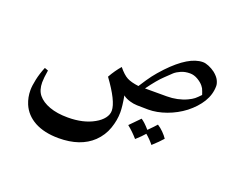

<svg xmlns="http://www.w3.org/2000/svg" viewBox="-99 -499 1195 961"><g transform="rotate(20 498.5 -18.5)"><path d="M912 -145Q888 -106 845 -72Q803 -40 753 -22Q703 -4 657 -4Q618 -4 597 -5Q576 -6 560 -11Q552 -13 540.5 -18Q529 -23 521 -30Q531 25 531 57Q531 99 515.5 143.5Q500 188 465 222Q400 284 284 284Q208 284 156 256Q105 228 84 178Q70 144 70 106Q70 83 77.5 48Q85 13 100 -23L119 -16Q112 26 112 49Q112 90 132 115Q153 141 194 156Q235 171 292 171Q375 171 431 139Q458 124 473 104.5Q488 85 488 64Q488 14 412 -90Q434 -129 460 -159Q487 -126 509 -114.5Q531 -103 571 -98Q599 -142 616.5 -165Q634 -188 662 -218Q760 -321 834 -321Q848 -321 866 -313.5Q884 -306 900 -294Q921 -277 929 -260.5Q937 -244 937 -231Q937 -186 912 -145ZM866 -208Q855 -222 834.5 -234Q814 -246 793 -246Q766 -246 745.5 -237Q725 -228 712.5 -217Q700 -206 677 -183Q648 -156 606 -98H722Q779 -98 827 -120Q848 -130 858.5 -138.5Q869 -147 886 -165Q884 -171 880.5 -181Q877 -191 874 -196.5Q871 -202 866 -208ZM785 105Q766 127 733 157Q714 133 690 113Q674 132 646 157Q620 127 590 103Q628 65 642 50Q661 62 688 93Q718 63 729 50Q745 60 760.5 75.5Q776 91 785 105Z"/></g></svg>

Font: Mirza
Style: Regular
Weight: 400
Designer: Arabic design by Kourosh Beigpour, Latin design by Eduardo Tunni, engineering by Lasse Fister
Version: Version 1.0010g